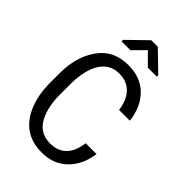

<svg xmlns="http://www.w3.org/2000/svg" viewBox="-269 -1024 1138 1138"><g transform="rotate(45 300.0 -455.0)"><path d="M305.2 -720.7Q409.2 -720.7 471.2 -659.2Q533.2 -597.7 545.4 -493.2H455.1Q440.4 -601.6 367.2 -634.8Q340.8 -646.5 306.6 -647Q272.5 -647.5 248 -636.7Q223.6 -626 206.1 -607.9Q173.3 -574.7 158.2 -520Q143.1 -465.3 143.1 -405.8V-305.7Q143.1 -211.9 175.8 -145Q215.8 -63.5 305.2 -63.5Q434.6 -63.5 455.1 -213.9H545.4Q532.2 -112.3 469.2 -51.3Q406.2 9.8 308.6 9.8Q141.6 9.8 79.1 -153.8Q53.2 -222.2 52.2 -305.7V-404.8Q53.7 -534.2 113.3 -622.1Q179.7 -720.7 305.2 -720.7ZM473.6 -791H398.4L325.2 -864.7L252.4 -791H178.2V-803.7L297.9 -920.4H352.5L473.6 -803.2Z"/></g></svg>

Font: RobotoMono-Regular
Style: Regular
Weight: 400
Designer: Google
Version: Version 2.000985; 2015; ttfautohint (v1.3)